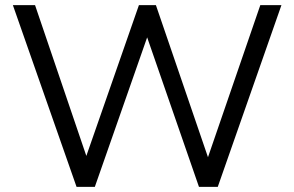

<svg xmlns="http://www.w3.org/2000/svg" viewBox="-20 -725 1141 745"><path d="M277 0 30 -705H116L315 -120L519 -705H585L787 -115L990 -705H1072L825 0H752L551 -580L348 0Z"/></svg>

Font: Nunito Sans
Style: Regular
Weight: 400
Designer: Vernon Adams
Foundry: Vernon Adams
Version: Version 3.101; ttfautohint (v1.8.4.7-5d5b);gftools[0.9.27]